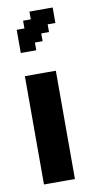

<svg xmlns="http://www.w3.org/2000/svg" viewBox="-78 -683 362 719"><g transform="rotate(-10 103.0 -323.5)"><path d="M58.8 -411.8H88.2V-382.4H58.8ZM58.8 -382.4H88.2V-352.9H58.8ZM58.8 -352.9H88.2V-323.5H58.8ZM58.8 -323.5H88.2V-294.1H58.8ZM58.8 -294.1H88.2V-264.7H58.8ZM29.4 -294.1H58.8V-264.7H29.4ZM29.4 -323.5H58.8V-294.1H29.4ZM29.4 -352.9H58.8V-323.5H29.4ZM29.4 -382.4H58.8V-352.9H29.4ZM29.4 -411.8H58.8V-382.4H29.4ZM29.4 -117.6H58.8V-88.2H29.4ZM29.4 -147.1H58.8V-117.6H29.4ZM29.4 -176.5H58.8V-147.1H29.4ZM29.4 -205.9H58.8V-176.5H29.4ZM58.8 -235.3H88.2V-205.9H58.8ZM58.8 -264.7H88.2V-235.3H58.8ZM29.4 -264.7H58.8V-235.3H29.4ZM29.4 -235.3H58.8V-205.9H29.4ZM29.4 -88.2H58.8V-58.8H29.4ZM29.4 -58.8H58.8V-29.4H29.4ZM29.4 -29.4H58.8V0H29.4ZM117.6 -411.8H147.1V-382.4H117.6ZM117.6 -382.4H147.1V-352.9H117.6ZM117.6 -352.9H147.1V-323.5H117.6ZM117.6 -323.5H147.1V-294.1H117.6ZM117.6 -294.1H147.1V-264.7H117.6ZM117.6 -264.7H147.1V-235.3H117.6ZM117.6 -235.3H147.1V-205.9H117.6ZM117.6 -205.9H147.1V-176.5H117.6ZM117.6 -176.5H147.1V-147.1H117.6ZM117.6 -147.1H147.1V-117.6H117.6ZM117.6 -117.6H147.1V-88.2H117.6ZM117.6 -88.2H147.1V-58.8H117.6ZM117.6 -58.8H147.1V-29.4H117.6ZM117.6 -29.4H147.1V0H117.6ZM88.2 -29.4H117.6V0H88.2ZM58.8 -29.4H88.2V0H58.8ZM58.8 -58.8H88.2V-29.4H58.8ZM88.2 -58.8H117.6V-29.4H88.2ZM88.2 -88.2H117.6V-58.8H88.2ZM58.8 -117.6H88.2V-88.2H58.8ZM58.8 -147.1H88.2V-117.6H58.8ZM58.8 -176.5H88.2V-147.1H58.8ZM88.2 -176.5H117.6V-147.1H88.2ZM88.2 -147.1H117.6V-117.6H88.2ZM88.2 -117.6H117.6V-88.2H88.2ZM58.8 -88.2H88.2V-58.8H58.8ZM88.2 -205.9H117.6V-176.5H88.2ZM88.2 -235.3H117.6V-205.9H88.2ZM88.2 -264.7H117.6V-235.3H88.2ZM58.8 -205.9H88.2V-176.5H58.8ZM88.2 -294.1H117.6V-264.7H88.2ZM88.2 -323.5H117.6V-294.1H88.2ZM88.2 -352.9H117.6V-323.5H88.2ZM88.2 -382.4H117.6V-352.9H88.2ZM88.2 -411.8H117.6V-382.4H88.2ZM29.4 -588.2H58.8V-558.8H29.4ZM29.4 -558.8H58.8V-529.4H29.4ZM29.4 -529.4H58.8V-500H29.4ZM58.8 -529.4H88.2V-500H58.8ZM58.8 -558.8H88.2V-529.4H58.8ZM58.8 -588.2H88.2V-558.8H58.8ZM58.8 -617.6H88.2V-588.2H58.8ZM88.2 -588.2H117.6V-558.8H88.2ZM88.2 -558.8H117.6V-529.4H88.2ZM88.2 -617.6H117.6V-588.2H88.2ZM88.2 -647.1H117.6V-617.6H88.2ZM117.6 -647.1H147.1V-617.6H117.6ZM147.1 -647.1H176.5V-617.6H147.1ZM147.1 -617.6H176.5V-588.2H147.1ZM117.6 -617.6H147.1V-588.2H117.6ZM117.6 -588.2H147.1V-558.8H117.6Z"/></g></svg>

Font: Jersey 20
Style: Regular
Weight: 400
Designer: Sarah Cadigan-Fried
Version: Version 1.000; ttfautohint (v1.8.4.7-5d5b)